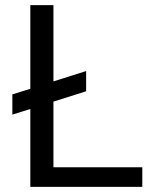

<svg xmlns="http://www.w3.org/2000/svg" viewBox="-20 -731 640 751"><path d="M189 -412.6V-710.9H98.6V-383.8L28.3 -361.8V-282.7L98.6 -304.7V0H536.6V-76.7H189V-333.5L316.9 -374V-453.1Z"/></svg>

Font: RobotoMono Nerd Font
Style: Regular
Weight: 400
Monospace: yes
Designer: Google
Version: Version 3.000;Nerd Fonts 3.2.1